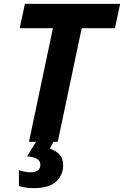

<svg xmlns="http://www.w3.org/2000/svg" viewBox="-20 -734 642 994"><path d="M130 0 254 -588H82L109 -714H602L575 -588H403L279 0ZM152 240Q129 240 109 236.5Q89 233 78 229V147Q89 151 105.5 154.5Q122 158 139 158Q189 158 189 118Q189 101 173.5 90Q158 79 120 75L167 0H257L238 35Q267 45 287 65Q307 85 307 122Q307 172 270.5 206Q234 240 152 240Z"/></svg>

Font: Noto IKEA Latin
Style: Bold Italic
Weight: 700
Italic angle: -12°
Designer: Monotype Design Team
Foundry: Monotype Imaging Inc.
Version: Version 1.0